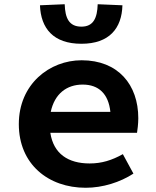

<svg xmlns="http://www.w3.org/2000/svg" viewBox="-20 -874 740 908"><path d="M365 -667C497 -667 556 -740 559 -849L442 -854C440 -789 422 -748 365 -748C306 -748 288 -789 286 -854L169 -849C173 -740 232 -667 365 -667ZM634 -315C634 -473 539 -589 366 -589C214 -589 69 -476 69 -287C69 -97 209 14 385 14C466 14 548 -12 611 -53L561 -145C509 -116 461 -101 404 -101C302 -101 233 -147 218 -246H628C630 -259 634 -287 634 -315ZM371 -474C447 -474 493 -430 502 -345H220C238 -430 295 -474 371 -474Z"/></svg>

Font: Kawkab Mono
Style: Bold
Weight: 700
Monospace: yes
Designer: Abdullah Arif
Foundry: Abdullah Arif
Version: Version 1.000;PS 000.500;hotconv 1.0.88;makeotf.lib2.5.64775